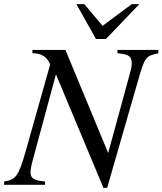

<svg xmlns="http://www.w3.org/2000/svg" viewBox="-40 -895 787 930"><path d="M727 -653H529V-637C586 -632 598 -622 598 -586C598 -574 596 -563 590 -542L484 -154L277 -653H117V-637C164 -637 188 -618 203 -583L86 -168C50 -40 36 -24 -20 -16V0H178V-16C126 -20 108 -31 108 -59C108 -72 111 -92 117 -113L231 -535L461 15H479L625 -492C662 -621 664 -623 727 -637ZM635 -875H598L457 -770L368 -875H330L425 -706H473Z"/></svg>

Font: XITS
Style: Italic
Weight: 400
Italic angle: -16.33°
Designer: MicroPress Inc., with final additions and corrections provided by Coen Hoffman, Elsevier (retired)
Version: Version 1.302